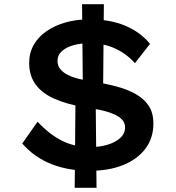

<svg xmlns="http://www.w3.org/2000/svg" viewBox="-20 -804 841 915"><path d="M408 10Q306 10 225 -22Q144 -54 86 -120L159 -224Q216 -163 276 -133Q336 -103 412 -103Q454 -103 491.5 -114Q529 -125 552.5 -146Q576 -167 576 -197Q576 -218 563 -232.5Q550 -247 529 -257Q508 -267 482 -274Q456 -281 430.5 -285Q405 -289 382 -293Q299 -307 240 -333Q181 -359 150 -401Q119 -443 119 -504Q119 -552 141 -590.5Q163 -629 202.5 -656Q242 -683 294 -697.5Q346 -712 407 -712Q503 -712 575.5 -682Q648 -652 695 -595L623 -503Q584 -547 529.5 -572.5Q475 -598 407 -598Q362 -598 328 -588Q294 -578 274 -559.5Q254 -541 254 -514Q254 -491 267.5 -474.5Q281 -458 304 -446.5Q327 -435 359 -427.5Q391 -420 429 -414Q487 -405 538.5 -391Q590 -377 629 -354.5Q668 -332 689.5 -298.5Q711 -265 711 -215Q711 -146 673 -95.5Q635 -45 567 -17.5Q499 10 408 10ZM336 91 340 -367 436 -334 440 91ZM471 -334 375 -367 371 -784H475Z"/></svg>

Font: Lexend Giga Medium
Style: Regular
Weight: 500
Designer: Bonnie Shaver-Troup, Thomas Jockin
Foundry: Lexend
Version: Version 1.007